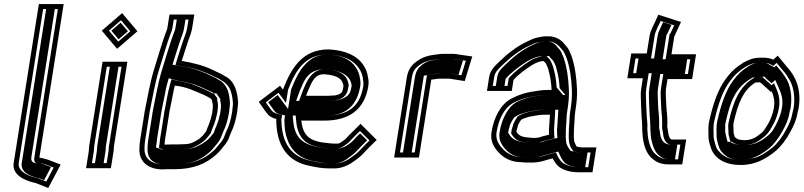

<svg xmlns="http://www.w3.org/2000/svg" viewBox="-20 -795 3988 952"><path d="M172.7 -775 47.9 13C38.7 71.1 99.9 99.4 150.4 111C155.1 111 161.4 114.5 165.6 116L219.3 137L280.7 21L218.5 -3C210.2 -5.7 201.9 -8 193.6 -10C192.4 -10.2 175 -12.6 175.4 -15L295.7 -775ZM193.8 -750H266.8L150.4 -15C143.5 28.2 185 14.6 185 14.6C192.1 16.3 200.7 18.8 206.8 20.7L246.1 35.9L209.6 104.9L177.6 92.4C175.3 91.6 170.2 88.1 157.3 86C107 74 67.3 48.3 72.9 13ZM208.8 -750 87.9 13C81.2 55.7 122.2 76.3 164.4 86.7C175.8 88.3 187.4 93.7 187.4 93.7L198.8 98.2L233.1 33.3L196.1 19.1C190.8 17.4 184.3 15.5 178.1 14C178.1 14 129.4 22.9 135.4 -15L251.8 -750Z M420 -44 406.8 39H529.8L543 -44C544.2 -52 544.8 -59.7 544.6 -67L611.5 -489H488.5L422.2 -71C420.8 -62.1 421.2 -51.6 420 -44ZM484.8 -643 560.6 -553 661.4 -640 585.6 -730ZM518 -44 508.8 14H435.8L445 -44C446.8 -55.4 446.4 -65.4 447.2 -71L509.5 -464H582.5L519.3 -64.7C519.4 -58.3 519.2 -51.5 518 -44ZM520.2 -643 580 -694.6 626 -640 566.2 -588.4ZM504.4 -65.6 567.5 -464H524.5L462.2 -71C461.2 -64.2 461.6 -54 460 -44L450.8 14H493.8L503 -44C504.2 -51.7 504.5 -58.9 504.4 -65.6ZM532 -643 568.1 -600.2 614.2 -640 578.1 -682.8Z M1035.1 -266C1035.4 -263.3 1035.3 -260.7 1034.9 -258C1033.8 -251.3 1033 -244 1032.4 -236C1031.7 -232 1030.8 -228 1029.5 -224L1024 -202C1022.4 -196 1020.5 -190.7 1018.5 -186C1018 -183.3 1016.8 -180 1014.9 -176C1010.8 -167.3 1006.9 -157.3 1003.1 -146C1002.2 -144.7 1001.8 -143.7 1001.6 -143C996.7 -137 991.7 -130.7 986.6 -124C970 -105.7 953.5 -96.1 929.6 -86L915 -82C907.4 -80.7 899.3 -80 890.7 -80C880.6 -79.3 871.5 -79 863.5 -79H831.5C818.2 -79 808.5 -78.7 802.4 -78H799.4C798.7 -78 797.4 -78.3 795.5 -79L796.1 -83C796.1 -87 796.9 -94.3 798.6 -105L820.5 -243C826.7 -272.5 833 -304.1 839.2 -336C841.1 -348 843.6 -359.7 846.8 -371L850.6 -370C905.2 -364.5 946.3 -342.9 987.6 -326C1002.4 -319.7 1010.4 -314.2 1023.6 -307H1024.6C1026.8 -303.7 1029 -300.7 1031.2 -298L1030.9 -296C1032.5 -288.5 1036.6 -275.5 1035.1 -266ZM881.1 -493C888.8 -520.2 904.4 -563.4 910.7 -585C918.4 -608.7 928.7 -629.7 932.7 -655L943.5 -723H820.5L809.7 -655C808.7 -648.3 805.5 -642 802.4 -634C781.7 -578.5 761.9 -507.5 743 -448C723.9 -385.9 711.6 -312.1 697.8 -245L675.6 -105C672.9 -87.7 671.5 -75 671.6 -67L671.1 -51C671.6 9.5 717.3 45 787.9 45C792.6 44.3 800.7 44 812 44H844C937.6 44 1002.1 17.9 1054.9 -31C1072 -46.7 1081.5 -61.5 1096.5 -79C1106.5 -91.7 1114.2 -106.3 1119.5 -123C1121.9 -129.7 1124 -135 1126 -139C1140.4 -167 1150.3 -204 1156 -240C1156.3 -246 1156.9 -252 1157.9 -258C1159.3 -267.3 1160.2 -277 1160.5 -287C1157.2 -345.9 1140.8 -396.2 1094.2 -418C1088.1 -421.3 1082.6 -424.7 1077.8 -428C1062.5 -435.6 1046.9 -441.5 1031.3 -450C987.2 -470.7 938.3 -483.2 881.1 -493ZM1056.6 -300.8 1057.8 -308.4 1051.7 -315.7C1050.1 -317.6 1048.3 -319.9 1046.6 -322.6L1040.6 -332H1033.6C1023.3 -337.8 1015.1 -343 1000.4 -349.3C974.7 -359.8 944.1 -376.8 908.6 -384.3C892.3 -389 877.7 -392.6 858.8 -394.7L830.2 -402.1L822.4 -373.9C810.8 -331.9 804.1 -284.1 795.6 -243.7L773.6 -105C772 -94.9 771.1 -87 770.9 -81.2L767.7 -61L783.8 -55.3C786.6 -54.3 787.9 -53 795.4 -53H799.8C805.3 -53.6 813.5 -54 827.6 -54H859.6C878.3 -54 900 -54.6 916.8 -57.6L934.5 -62.5C960.8 -73.6 983.4 -86.1 1004.3 -109C1012.1 -117.6 1018.4 -126.8 1025.5 -135.4L1025.9 -138.1C1029.5 -149.1 1034 -160.9 1037.5 -168.4C1039.5 -172.4 1041.2 -176.9 1042.8 -182.3C1045.3 -188.7 1046.7 -192.9 1048.5 -199.5L1053.8 -220.9C1055.6 -226.6 1056.6 -230.8 1057.4 -236L1057.5 -237C1058.1 -244.6 1058.9 -252 1059.9 -258C1062.6 -275.1 1058.5 -293.3 1056.6 -300.8ZM873.1 -468.3C908.6 -462.2 934.8 -457.5 963.1 -448.3C984.1 -440.4 1001.6 -434.6 1017.1 -427.3C1034.2 -418.1 1049.7 -412.2 1062.5 -405.9C1068.5 -401.9 1073.2 -399.1 1079.5 -395.6C1096 -386.7 1109.1 -373.8 1118.9 -355.7C1127.4 -339.9 1133.4 -311.2 1135.1 -282.7C1134.8 -272.4 1134.2 -266.1 1132.9 -258C1131.9 -251.6 1131.2 -244.6 1130.8 -238.7C1125.1 -203.5 1116.1 -171.2 1103.7 -147.2C1100.5 -140.7 1098.6 -136 1095.6 -127.4C1090.9 -112.8 1084.7 -101.6 1077.9 -92.8C1060.7 -72.7 1053.3 -60.9 1039.2 -48C992.4 -4.7 936.7 19 848 19H816C805.2 19 796.9 19.3 790.3 20C728.5 19.4 697.1 -9.9 696.4 -54.6L696.9 -70.6C696.9 -77 697.9 -88.1 700.6 -105L722.7 -244.4C736.8 -312.8 748.9 -385 767.1 -444.2C786.1 -504 806.1 -575.2 826 -628.7C828.3 -634.6 832.8 -642.7 834.7 -655L841.6 -698H914.6L907.7 -655C904.5 -634.3 895.4 -615.9 886.5 -588.7C880.4 -567.8 865 -525.1 856.8 -496.1L850 -472.3ZM1074.9 -258C1073.9 -251.7 1073.1 -244.4 1072.5 -236.7L1072.4 -236C1071.6 -231.3 1070.6 -227 1069 -222L1063.7 -200.4C1062 -194.1 1060.3 -189.2 1058 -183.6C1057.2 -180.3 1055.2 -174.8 1053.3 -171.1C1049.9 -163.7 1046 -154 1042.4 -143.3C1042 -141.9 1041.4 -140.5 1041.2 -140.2L1040.9 -138C1034.5 -130.3 1028.4 -122.7 1022 -114.3C1000.8 -90.9 975.6 -76.6 946.5 -64.3L925.2 -58.5C913.2 -56.4 902.7 -55.2 888.9 -55C880 -54.5 868.5 -54 859.6 -54H827.6C811.5 -54 807.9 -53.7 801.9 -53H795.4C778 -53 776.2 -55.9 773.2 -56.9L753.1 -64L756 -81.8C756.1 -86.8 757 -94.8 758.6 -105L780.6 -243.4C786.9 -273.7 792.9 -303.6 799.3 -336.3C801.2 -348.2 803.9 -361 807.2 -372.8L816.6 -406.9L865.4 -394.2C885.2 -391.9 901.3 -387.8 917 -383.4C957.5 -374.6 987.9 -357.1 1012.3 -347.2C1025.7 -341.4 1032.8 -337.2 1042 -332H1053.3L1062.2 -318.2C1065.5 -312.9 1068.6 -309.6 1072.3 -305.2L1071.4 -299C1073.5 -290.3 1077.5 -274.9 1074.9 -258ZM867 -468.8 835.6 -474.2 841.5 -494.9C849.6 -523.3 865 -566.1 871.2 -587.3C879.6 -613.3 889.2 -632.6 892.7 -655L899.6 -698H856.6L849.7 -655C848.1 -644.8 844.1 -637.3 841.5 -630.6C821.3 -576.5 801.4 -505.3 782.4 -445.6C763.9 -385.3 751.7 -312.5 737.7 -244.6L715.6 -105C712.9 -87.9 711.8 -76.3 711.8 -69.3L711.3 -53.3C712 -1.6 746.4 19 788.6 20C796.8 19.3 805.5 19 816 19H848C927.1 19 975.5 -0.3 1022.3 -43.5C1036.2 -56.3 1044.5 -69.2 1061.1 -88.6C1068.5 -98.1 1075.3 -110.4 1080.2 -125.8C1083 -133.7 1085 -138.6 1087.8 -144.3C1100.8 -169.5 1110.2 -203.6 1115.9 -239.1C1116.2 -245.1 1116.9 -251.8 1117.9 -258C1119.2 -266.6 1119.9 -274 1120.2 -284.3C1118.6 -312.3 1113.4 -343.5 1103.6 -359.6C1093.7 -377.9 1080.3 -391.8 1068.1 -397.5C1061 -400.8 1054.9 -404.8 1048.8 -408.9C1036.3 -414.9 1022.7 -420.1 1004.2 -430C989.5 -436.7 974.5 -441.6 952.4 -449.9C925.7 -458.6 902.5 -462.8 867 -468.8Z M1642 -322C1632.6 -322 1617.8 -320 1607.7 -320H1497.7C1503.6 -336.4 1508.3 -349.2 1517.3 -368C1531.5 -399.3 1547.3 -427 1586.6 -427C1637.2 -422.7 1677.2 -412.8 1682.6 -370C1682.4 -368.7 1682.5 -367.3 1683 -366C1681.9 -359.3 1680.7 -354 1679.4 -350C1676.3 -330 1659 -326.1 1642 -322ZM1383.9 -353 1383.4 -350 1368.6 -370 1262.9 -290 1300.5 -237C1312 -220.2 1327.8 -210.2 1350.5 -205C1349.9 -201.7 1349.7 -198.3 1349.9 -195C1352 -75.5 1402.4 6.9 1518.6 28C1548.2 34.6 1576.9 40 1612.7 40H1636.7C1671.4 40 1699.5 27.8 1722.9 13C1740.5 1.2 1769.1 -19.1 1782.5 -35C1803 -58.5 1826 -79.2 1848 -101L1767.7 -181L1720.2 -134C1710.9 -124.9 1703 -117.1 1693.8 -106C1688.4 -101.4 1671.5 -89.7 1668.9 -88C1663.7 -84.9 1660 -83 1652.1 -83H1633.1C1628.5 -83 1623.9 -83.3 1619.3 -84C1591.9 -86.8 1566.6 -88.8 1543.4 -97C1497.2 -111.5 1478.8 -146.7 1474.2 -197H1588.2C1707.9 -197 1787.4 -248.8 1806.4 -369C1808.3 -385 1807.8 -398.7 1804.9 -410C1802.3 -433.2 1793.8 -455.4 1781.8 -472C1750.2 -520.2 1690.8 -546.1 1609.1 -550C1480.5 -550 1424.8 -459.1 1383.9 -353ZM1591.6 -452H1590.6C1534 -452 1508.4 -405.9 1494.5 -375.3C1485.4 -356.1 1479.8 -341.2 1473.9 -324.9L1463.2 -295H1603.7C1616.6 -295 1631.5 -297 1638 -297H1641.1C1653.7 -300 1674 -301.5 1691.4 -321.7C1698.1 -329.4 1702 -338.5 1704.2 -348.2C1705.8 -353.7 1706.9 -359.4 1708 -366L1708.9 -371.9C1703.1 -434.8 1644.1 -448.7 1591.6 -452ZM1604.6 -525C1682.5 -521.1 1732.9 -497.4 1760.1 -455.8C1770.5 -441.5 1777.5 -423.1 1779.8 -403.4C1780.9 -393.8 1783 -383.3 1781.4 -368.5C1764.3 -263.1 1702.9 -222 1592.2 -222H1446.1L1449 -190.9C1454 -135.8 1476.8 -91 1532.1 -73.2C1560 -63.5 1586.1 -61.8 1612.3 -59.2C1619.3 -58.2 1623.3 -58 1629.2 -58H1648.2C1660.5 -58 1673.1 -63.3 1679.5 -67.2C1684.6 -70.3 1701.3 -81.9 1710.7 -90.1C1719.4 -100.6 1726.5 -107.7 1736.7 -117.8L1764.8 -145.7L1812.2 -98.4C1794.8 -81.6 1780.5 -67.9 1764.3 -49.4C1755.4 -38.7 1727.5 -18 1711.5 -7.3C1690.5 5.8 1669 15 1640.6 15H1616.6C1583.2 15 1557.5 10.2 1527.2 3.5C1419.4 -16.1 1377.2 -89.8 1375.2 -199.6C1375.1 -202 1375.2 -203.2 1375.5 -205L1378.6 -225.1L1359.8 -229.4C1341.1 -233.7 1330.8 -240.5 1322.1 -253.2L1297.9 -287.4L1360.8 -335.1L1398.1 -284.9L1408.4 -350C1445.6 -445.8 1491.7 -524.5 1604.6 -525ZM1723.6 -369.8 1723 -366C1721.9 -359.5 1720.7 -353.6 1719.3 -348.8C1716.6 -336.1 1709.6 -324.3 1695.8 -315.1C1675.5 -301.5 1660.1 -300.4 1645.7 -297H1638C1636 -297 1620.8 -295 1603.7 -295H1448.4L1458.5 -323.1C1464.3 -339.4 1469.7 -353.6 1478.7 -372.7C1490.2 -397.9 1511.3 -452 1590.6 -452H1593.2C1653 -447.5 1718.3 -429.8 1723.6 -369.8ZM1766.4 -368.7C1768 -383.3 1767.3 -395.6 1765 -404.8C1762.5 -426.1 1755.2 -445.6 1744.5 -460.3C1717.4 -501.8 1672 -521.4 1603.7 -525C1547.6 -524.4 1509.8 -501.3 1472 -449.8C1454.5 -424.4 1437.2 -386.2 1423.6 -351.2L1408.3 -254.6L1357 -323.8L1309.8 -288.1L1337.7 -248.8C1346.6 -235.8 1354.9 -231.5 1367.6 -228.6L1393.3 -222.6L1390.5 -205C1390.1 -202.6 1390 -200.7 1390.1 -197.9C1390.8 -159.4 1394 -130.7 1405.3 -102.9C1425.4 -43.9 1472.7 -7.1 1533.2 3.9C1563 9.3 1586.7 15 1616.6 15H1640.6C1658.8 15 1675.3 9.1 1695.3 -3.3C1710.6 -13.7 1738.2 -34.1 1747.5 -45C1765.1 -65.2 1782.6 -81.8 1800.5 -99.1L1765.5 -133.9L1753.6 -122.2C1744.1 -112.9 1737.4 -106.3 1729.2 -96.4C1721.9 -87.5 1701.3 -74.8 1697.1 -72C1689.9 -67.1 1670.5 -58 1648.2 -58H1629.2C1621.9 -58 1615.1 -58.5 1607.9 -59.4C1582.3 -62 1552.8 -64 1521.7 -74.7C1458 -95.2 1438.8 -141.2 1434.1 -193.1L1431.4 -222H1592.2C1643.6 -222 1678.9 -232.2 1707.1 -254.2C1734.9 -275.9 1757.3 -312.1 1766.4 -368.7Z M2057.2 -14 2118.4 -400 2132.7 -402C2141 -403 2149.3 -405 2157.1 -405H2206.1C2208.1 -405 2211.1 -404.7 2215 -404L2284.2 -393L2321.6 -515L2252.2 -525C2243.1 -527 2234.3 -528 2225.6 -528H2176.6C2168.6 -528 2160.5 -527.3 2152.3 -526C2105 -520.8 2075.4 -513.2 2042.3 -488C2018.7 -469.6 2003 -448.5 1996.8 -409L1934.2 -14ZM2036.2 -39H1963.2L2021.8 -409C2027.1 -442.5 2037.3 -454.8 2055.8 -469.2C2083.1 -489.9 2105.2 -496.1 2151.1 -501.2C2158.3 -501.9 2165.6 -503 2172.7 -503H2221.7C2228.6 -503 2236.3 -502.1 2243.9 -500.4L2289.8 -493.8L2267.7 -421.6L2222.9 -428.7C2218.6 -429.4 2214.7 -430 2210.1 -430H2161.1C2149 -430 2140.1 -427.6 2133.3 -426.8L2096.8 -421.7ZM2021.2 -39 2081.5 -419.9 2128.2 -426.4C2132.6 -427 2142.5 -430 2161.1 -430H2210.1C2218.6 -430 2224 -429 2228.8 -428.2L2253.6 -424.3L2275.4 -495.4L2237.4 -500.9C2232.1 -502.1 2225.6 -503 2221.7 -503H2172.7C2168.2 -503 2163.7 -502.6 2158.8 -501.8C2114 -494.6 2101 -494.9 2072.6 -473.5C2054.8 -459.5 2042.5 -445.3 2036.8 -409L1978.2 -39Z M2517.5 -344 2526.2 -399C2552.6 -428.1 2586 -451.8 2618.9 -473L2634.2 -481C2639.9 -483.7 2645.3 -486 2650.3 -488C2653.7 -489.6 2665.4 -491.2 2667.9 -492H2675.9C2680.5 -486.5 2685.3 -483.4 2688.5 -477C2692.9 -466.1 2698.7 -455.4 2701 -442C2709.2 -414.2 2712.9 -384.8 2714.8 -352C2714.5 -350.7 2714.7 -349.7 2715.3 -349H2692.3C2666.2 -349 2645.8 -344.2 2621 -341L2595.2 -336C2566.9 -329.7 2537.5 -317.9 2513.3 -305C2461.7 -275.9 2428.9 -213.8 2417 -139C2412.9 -113 2418.1 -89.5 2427.6 -73C2449.6 -32.3 2495.2 9 2563.6 9C2572 10.3 2584.3 11 2600.3 11C2641.4 12.6 2663.3 6.9 2694.5 -3L2720.6 -10C2727.9 5.7 2738.8 21.1 2750.1 31C2771.5 47.6 2806.1 59 2845.7 59H2917.7L2937.1 -64H2865.1C2858.7 -64 2846.6 -66.8 2839.8 -68C2835 -73.7 2830.9 -85.4 2827.6 -92C2824.5 -109.5 2825.3 -131.9 2825.9 -151L2826.6 -168C2826.6 -172 2827.2 -180 2828.4 -192C2830 -217.5 2828.9 -220 2832.6 -244C2839.3 -285.9 2842.4 -317.8 2840.9 -353C2838.4 -413.1 2830.5 -468.4 2813.9 -517L2803.7 -541C2798.8 -552.3 2792.1 -562.3 2783.4 -571L2772.5 -584C2757.6 -600.4 2731.1 -615 2700.4 -615H2681.4C2673.3 -614.3 2663 -612.7 2650.6 -610C2626.2 -605.5 2614.7 -598.9 2595.4 -590C2541.8 -565.1 2496.1 -528.6 2454.9 -488.5C2432 -466.3 2410.8 -447 2405.4 -413L2394.5 -344ZM2706.8 -226C2705.9 -207.8 2703 -169.4 2701.9 -151L2702.2 -134C2701.9 -132 2701.9 -129.7 2702.1 -127L2669.8 -119C2662.8 -116.2 2650.5 -112 2641.7 -112C2638.3 -111.3 2631.9 -111 2622.6 -111C2611.4 -111.7 2604.1 -112.3 2600.9 -113C2598.2 -113 2592.7 -113.7 2584.2 -115L2574.5 -117C2558 -120.4 2547.7 -129.8 2540.5 -142L2541.9 -151C2543.1 -154.3 2544.4 -158.3 2545.8 -163C2547.7 -174.7 2550.8 -180.3 2557.3 -191L2563.8 -201C2570.8 -205.7 2583.1 -209.9 2590.6 -212L2603.2 -216C2623.5 -218.8 2650.7 -226 2672.8 -226ZM2567.5 -16C2509.7 -16 2469.9 -51.1 2450.2 -87.6C2442.9 -100.3 2438.8 -118.5 2442 -139C2453.3 -209.9 2483.8 -261.3 2522.8 -283.6C2544.8 -295.2 2572.2 -306 2596.6 -311.6L2621.2 -316.3C2647.8 -319.9 2665.6 -324 2688.3 -324H2771.7L2739.8 -361.9C2737.7 -394.8 2733.9 -423 2725.7 -451.2C2722.5 -468.1 2715.9 -480.1 2712.3 -489.1C2707.8 -500.5 2698.3 -507.4 2696.4 -509.7L2690.2 -517H2667.8C2654.8 -512.9 2637.1 -508.3 2625.9 -503L2608.8 -494.1C2571.6 -470.3 2534.5 -442.6 2502.5 -407.3L2496.4 -369L2423.4 -369L2430.4 -413C2434.2 -436.7 2447.1 -448.7 2471.1 -472.1C2511 -510.8 2553.8 -544.8 2603.1 -567.6C2624 -577.3 2630 -581.5 2651.8 -585.5C2663.7 -588.1 2672.7 -589.4 2678.5 -590H2696.4C2719.3 -590 2741.3 -577.9 2752.3 -566L2763.5 -552.7C2770.6 -545.6 2776.2 -537.5 2780.1 -528.4L2790 -505.1C2805.6 -459.2 2813.2 -406.4 2815.6 -348.1C2817 -315 2814.2 -285.2 2807.6 -244C2803.7 -218.9 2804.6 -212.7 2803.2 -190.1C2801.8 -176.5 2801.3 -169.8 2801.3 -164.5L2800.6 -148C2799.3 -108.9 2797.7 -76 2819.3 -50.3L2824.1 -44.7C2835.2 -42.7 2844.4 -39 2861.2 -39H2908.2L2896.6 34H2849.6C2815 34 2785.2 23.6 2768 10.8C2759.6 3.3 2750 -10.1 2743.9 -23.2L2736.5 -39.1L2690.9 -26.9C2659.9 -17.1 2644.4 -12.5 2604.7 -14C2585.4 -14 2577.8 -16 2567.5 -16ZM2733.1 -251H2676.8C2648.5 -251 2620.4 -243.1 2601.3 -240.4L2587 -235.9C2574.6 -232.4 2560 -226.3 2546.7 -217.5L2536.3 -201.7C2530.2 -191.4 2523.8 -179.2 2521.1 -164.9C2519.4 -159.2 2518.8 -157.6 2517.3 -153.5L2514.2 -133.7C2525.1 -115.3 2538.4 -98.1 2565.7 -92.5L2576 -90.4C2593.8 -87.6 2598.4 -87.2 2617.9 -86H2618.6C2627.5 -86 2634.3 -86.3 2640.2 -87C2655.9 -88 2665.3 -91.9 2674.1 -95.2L2729.5 -109L2727.3 -133.1C2727.3 -133.8 2727.3 -134.3 2727.3 -134.3L2727.6 -136.2L2727.2 -154.4C2728.4 -174.3 2731.2 -209.9 2732.1 -228.8ZM2604.2 -14H2605.4C2639.9 -12.6 2649.9 -15.8 2680.4 -25.5L2747.9 -43.5L2759.3 -19.1C2765.5 -5.7 2775.3 7.7 2783 14.7C2797.9 25.8 2822.6 34 2849.6 34H2881.6L2893.2 -39H2861.2C2840.8 -39 2830.1 -43.1 2825.6 -43.8L2810.8 -46.4L2803.8 -54.7C2793.6 -66.9 2791.6 -77.6 2788 -84.6C2784.5 -104.9 2785.1 -129 2785.7 -149.1L2786.4 -165.8C2786.4 -170.6 2786.9 -177.8 2788.3 -190.8C2789.7 -214.4 2788.7 -219.3 2792.6 -244C2799.2 -285.5 2802.1 -316 2800.7 -349.9C2798.3 -408.9 2790.8 -461.6 2774.7 -509L2764.8 -532.4C2760.6 -542.2 2754.8 -550.2 2748 -557L2736.8 -570.4C2725.6 -582.5 2706.8 -590 2696.4 -590H2680.5C2654.1 -586.9 2644 -582.8 2617.3 -570.5C2570.9 -549 2528 -515.3 2488.1 -476.5C2464.5 -453.6 2449.8 -440.9 2445.4 -413L2438.4 -369L2481.4 -369L2487.1 -404.6C2518.5 -439.2 2556 -466.8 2593.1 -490.5L2611.2 -500C2619.4 -503.8 2620.7 -504.5 2632.2 -509.1C2646.3 -514.3 2652.7 -514.1 2661.9 -517H2702.1L2711.9 -505.2C2713.9 -502.9 2721.5 -497.5 2727 -486.6C2732 -476.7 2737.3 -465.8 2740.8 -448C2749 -419.9 2752.8 -391.2 2754.8 -358.1L2783.5 -324H2688.3C2670.8 -324 2655.9 -320.7 2627.5 -316.8L2604.5 -312.4C2583.5 -307.5 2557.4 -297.2 2538.2 -287C2502.6 -266.5 2468.5 -211.6 2457 -139C2453.4 -116.4 2458.1 -96.4 2465.7 -83.2C2486.8 -44.3 2526.6 -16 2567.5 -16H2572.4C2580.4 -14.7 2585.6 -14 2604.2 -14ZM2748.1 -251 2747 -227.7C2746.1 -209.1 2743.3 -172.4 2742.1 -153.1L2742.4 -135.4L2742.2 -134C2742.2 -133.7 2742.1 -132.6 2742.2 -130.9L2744 -111.4L2685.1 -96.8C2677 -93.8 2667.3 -89.1 2643.5 -87.1C2635.9 -86.3 2627.5 -86 2618.6 -86H2616.7C2597.3 -87.2 2587.4 -88.1 2569.5 -90.9L2558.6 -93.2C2522.6 -100.6 2510.1 -118.8 2499.6 -136.4L2502.2 -152.6C2503.5 -156.3 2504.4 -158.8 2506 -164.2C2508.3 -177.2 2513.3 -187 2520 -198.1L2530 -213.2C2545.5 -223.6 2560.8 -229.9 2576.4 -234.4L2592.8 -239.6C2611.4 -242.2 2638.4 -251 2676.8 -251Z M3301.4 -110C3300.8 -110 3300.5 -110.3 3300.6 -111C3297.7 -116.7 3294 -127.9 3293.4 -135L3291.1 -152C3290.4 -159.2 3287.3 -165.9 3288.6 -174C3291.4 -216.6 3282.7 -256.8 3282.4 -299C3282 -316.3 3279.7 -339 3282.7 -358L3289.8 -403H3411.8L3431.3 -526H3309.3L3323.6 -616L3324.7 -617L3356.6 -686L3244.4 -722C3233.7 -699 3223 -676.1 3212.4 -653C3206.5 -641 3202.6 -629 3200.7 -617L3186.9 -530H3109.9L3090.5 -407H3167.5L3159.7 -358C3157.3 -342.7 3156.5 -327.3 3157.4 -312C3158 -277.6 3159.9 -247.6 3161.2 -216L3163 -196C3163.4 -185.3 3163.6 -176.7 3163.9 -170C3164.6 -166 3164.8 -163 3164.5 -161C3163.9 -153 3164.2 -144.7 3165.5 -136L3166.7 -118L3169 -101C3174.8 -67.8 3186.5 -34.5 3208.2 -14C3228.2 4.8 3252.6 20 3292.8 20H3362.8L3382.3 -103H3312.3C3307.2 -103 3304.1 -106.8 3301.4 -110ZM3256 -690.8 3322.8 -669.4 3304.7 -630.3 3300.2 -626.4 3280.3 -501H3402.3L3390.8 -428H3268.8L3257.7 -358C3253.9 -334.3 3256.8 -310.3 3257 -294.8C3257.3 -267.4 3260.2 -237.5 3262.4 -214C3262.4 -196.1 3263.9 -182.4 3263.4 -172.7C3261.3 -155 3265.6 -148.5 3265.9 -145.4L3268.2 -128.8C3269.7 -115.9 3272.3 -108.8 3276.1 -100.3L3283.2 -89.7C3286.4 -86.2 3294 -78 3308.4 -78H3353.4L3341.8 -5H3296.8C3263.5 -5 3245 -16.6 3227.2 -33.3C3210.6 -49 3199.4 -78.4 3194 -108.5L3191.9 -124.2L3190.7 -142.4C3189.8 -148.8 3189.4 -158.3 3189.7 -162C3191.3 -179.6 3188.8 -183.4 3188.3 -201.3L3186.5 -221.5C3185.1 -254.3 3183.3 -282 3182.7 -316.8C3181.8 -331.6 3182.5 -344.2 3184.7 -358L3196.4 -432H3119.4L3131 -505H3208L3225.7 -617C3229.7 -642.1 3246.7 -670.7 3256 -690.8ZM3268.7 -93 3260.9 -104C3257.3 -111.9 3254.4 -120.6 3253.3 -130.9L3251 -147.8C3250.6 -152.1 3246.6 -159.2 3248.4 -173.2C3249.2 -186 3247.5 -198.2 3247.5 -215.9C3245.3 -239.6 3242.4 -269.3 3242.2 -296.3C3241.9 -312.5 3239.2 -336 3242.7 -358L3253.8 -428H3375.8L3387.3 -501H3265.3L3284.7 -623.2L3288.3 -626.3L3309.4 -671.9L3268 -685.2C3262.3 -672.9 3256.8 -661 3250.9 -648.1C3245.5 -637.2 3242.4 -627.4 3240.7 -617L3223 -505H3146L3134.4 -432H3211.4L3199.7 -358C3197.4 -343.6 3196.7 -330 3197.6 -315.1C3198.2 -280.4 3200 -251.8 3201.4 -219.5L3203.2 -199.4C3203.5 -188.2 3203.8 -180.8 3204.1 -174.1C3205.7 -163 3203.8 -152.6 3205.7 -140.1L3206.8 -122L3209 -105.8C3214.5 -74.8 3226.8 -44 3242.4 -29.1C3260.6 -12.1 3275.2 -5 3296.8 -5H3326.8L3338.4 -78H3308.4C3280.4 -78 3271.1 -90.5 3268.7 -93Z M3623.4 -116C3623.5 -116.7 3623.2 -117 3622.5 -117C3620.9 -123.7 3619.3 -130 3617.5 -136C3616.3 -149.4 3617.3 -163.5 3616 -177L3617.8 -188C3638.7 -278.9 3663.4 -348.1 3726.1 -386H3732.1C3737.5 -386 3742.5 -386.3 3747.3 -387C3747.9 -386.3 3748.5 -386 3749.1 -386C3750.4 -385.3 3751.9 -384.3 3753.7 -383L3802.7 -339L3806.2 -342C3815.5 -320.9 3822.8 -295.7 3817.7 -263C3815.7 -255 3814.2 -247.7 3813.2 -241C3807.2 -219.9 3800.6 -203.4 3791.5 -186C3781.8 -169.9 3767.9 -143.8 3753.2 -134C3732 -115.7 3708.4 -100 3671.8 -100C3665.2 -100 3660.6 -100.3 3658 -101C3643.1 -101 3630.2 -107.9 3623.4 -116ZM3814 -499C3796.3 -508.6 3776.9 -509 3751.6 -509C3717.5 -509 3694.2 -500.2 3666.8 -485C3630.6 -462.6 3604.1 -438.9 3579 -404C3539.2 -351.6 3515 -276.4 3497.4 -198C3489.4 -166.1 3493.5 -139.8 3493.1 -114C3493.4 -97 3498.2 -84.3 3502.1 -70C3518.3 -11.9 3569.5 23 3653.4 23C3727.4 23 3778.6 -8.5 3824.1 -45C3853.1 -68.6 3881.5 -107.5 3899.6 -143C3914 -168.7 3928.5 -199.1 3933.9 -233L3940 -259C3954.9 -353.2 3924.6 -417 3882.3 -463L3836.2 -519ZM3667.9 -75C3712 -75 3744.5 -96.2 3766.7 -115.2C3792.6 -134.4 3803.8 -161.2 3812.7 -175.8C3824.1 -194.8 3831.3 -216.2 3837.9 -239.4L3838.2 -241C3839.1 -247 3840.7 -254.4 3842.5 -262L3842.7 -263C3848.8 -301.8 3839.8 -332 3829.6 -354.9L3817.5 -382.3L3806 -372.4L3771.5 -403.3C3767.1 -406.6 3763.7 -409.5 3760.3 -413.5L3747.7 -411.7C3744.3 -411.3 3740.4 -411 3736.1 -411H3722.5C3642.9 -367.2 3613.9 -282.9 3592.9 -188.9L3590.5 -173.9C3591.7 -161.3 3590.7 -147.4 3592.3 -129.9C3593 -122.9 3595.6 -116.8 3597.4 -109.7L3596.7 -105.6L3599 -103L3601.6 -92H3609.2C3623.8 -79.9 3643.4 -75 3667.9 -75ZM3814.6 -468.4 3830.8 -483 3862.1 -445.1C3876.3 -429.6 3880.5 -423.3 3890.6 -405.5C3912.6 -373.5 3924.4 -319.9 3915.2 -259.9L3909.1 -234L3908.9 -233C3904.3 -203.6 3891.9 -177.4 3877.6 -151.8C3860.6 -118.4 3834.1 -82.9 3810.1 -63.4C3783.4 -42 3750 -19.3 3720.9 -12.3C3701.4 -7.6 3681.6 -2 3657.3 -2C3606.4 -2 3581.1 -12.1 3556.4 -32.8C3537.5 -50.1 3532.9 -57.2 3526.6 -79.9C3522.4 -95.4 3518.7 -106.4 3518.4 -117.9C3518.7 -147.9 3515.2 -168.9 3522 -196C3539.5 -273.9 3563.1 -344.6 3598.6 -391.4C3621.9 -423.7 3644.5 -443.8 3677.1 -464C3702.3 -477.9 3718.5 -484 3747.7 -484C3773.2 -484 3787.4 -483.1 3799.3 -476.6ZM3853.2 -241 3853 -240C3846.7 -217.6 3839.4 -199.3 3829.6 -180.5C3821.2 -164.4 3810.4 -139.5 3783.6 -119.5C3761.7 -100.9 3725.3 -75 3667.9 -75C3639.5 -75 3613.4 -82.2 3599.3 -92H3587.3L3583.7 -107.1L3582.2 -108.8L3582.6 -111.4C3581.1 -117.7 3579.5 -123.7 3577.9 -129.3C3573.8 -143.7 3576.9 -162.4 3575.7 -175.1L3577.9 -188.6C3598.9 -280.1 3621.2 -355.8 3699.7 -403.1L3712.8 -411H3736.1C3738.8 -411 3740.8 -411.2 3742.2 -411.4L3770.6 -415.3L3780.5 -403.6C3782.5 -402.3 3784.6 -400.8 3786.5 -399.4L3805.6 -382.2L3824.1 -398.2L3845 -350.8C3855 -328.2 3863.4 -299.4 3857.7 -263L3857.6 -262.3C3855.7 -254.6 3854.2 -247.3 3853.2 -241ZM3829.1 -470.6 3819 -461.5 3786 -479.5C3778.8 -483.3 3773.5 -484 3747.7 -484C3726.8 -484 3717.4 -481.1 3692.8 -467.6C3661.1 -447.9 3638.9 -428.3 3615.2 -395.5C3578.8 -347.5 3554.7 -274.8 3537.1 -196.8C3529.9 -167.8 3533.6 -144.9 3533.3 -116.5C3533.6 -102.9 3537.6 -91.7 3541.7 -76.5C3548.3 -52.9 3553.6 -45.1 3571.6 -28.8C3594.9 -9.1 3613.5 -2 3657.3 -2C3675.6 -2 3692 -5.1 3707.8 -10.1C3732.1 -17.8 3763.3 -35 3793.2 -59C3816.6 -78 3844.3 -114.8 3861.6 -148.7C3875.9 -174.3 3889 -201.9 3893.9 -233L3894 -233.6L3900.1 -259.6C3909.8 -321.5 3897.5 -377.3 3875.5 -409.3C3863.4 -426.8 3861.9 -432.8 3846.5 -449.5Z"/></svg>

Font: Tape
Style: Regular
Weight: 500
Foundry: Cannot Into Space Fonts
Version: Version 0.97